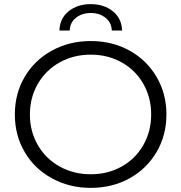

<svg xmlns="http://www.w3.org/2000/svg" viewBox="-20 -905 879 931"><path d="M52 -350Q52 -451 99.5 -532Q147 -613 231.5 -659.5Q316 -706 420 -706Q524 -706 607.5 -660Q691 -614 739 -532.5Q787 -451 787 -350Q787 -249 739 -167.5Q691 -86 607.5 -40Q524 6 420 6Q316 6 231.5 -40.5Q147 -87 99.5 -168Q52 -249 52 -350ZM713 -350Q713 -432 675 -498.5Q637 -565 570 -602.5Q503 -640 420 -640Q337 -640 269.5 -602.5Q202 -565 163.5 -498.5Q125 -432 125 -350Q125 -268 163.5 -201.5Q202 -135 269.5 -97.5Q337 -60 420 -60Q503 -60 570 -97.5Q637 -135 675 -201.5Q713 -268 713 -350ZM420 -885Q484 -885 527 -850.5Q570 -816 572 -757H522Q521 -795 492 -818.5Q463 -842 420 -842Q377 -842 348 -818.5Q319 -795 318 -757H268Q270 -816 313 -850.5Q356 -885 420 -885Z"/></svg>

Font: Montserrat-Regular
Style: Regular
Weight: 400
Version: Version 7.200